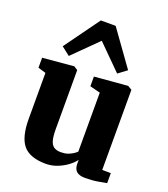

<svg xmlns="http://www.w3.org/2000/svg" viewBox="-155 -969 952 1089"><g transform="rotate(20 321.0 -424.5)"><path d="M485.5 10Q449.5 10 433.2 -5.2Q417 -20.5 417 -50V-74Q402 -53 375.2 -33.5Q348.5 -14 316 -1.5Q283.5 11 249 11Q153 11 112 -37Q71 -85 71 -197V-473L24 -487V-547.5L210.5 -564H212.5L235 -549.5V-193.5Q235 -151 241.8 -126.2Q248.5 -101.5 264.2 -90.8Q280 -80 306 -80Q330 -80 347.8 -86.2Q365.5 -92.5 378.5 -101Q391.5 -109.5 399 -117V-473L336.5 -489V-547.5L533.5 -564H538L562 -549.5V-66L614 -65.5V-5Q595.5 -1.5 562 4.2Q528.5 10 485.5 10ZM162.5 -608.5 111.5 -648.5 264.5 -860H354L506.5 -647.5L454.5 -608.5L309 -753.5Z"/></g></svg>

Font: Merriweather 28pt Black
Style: Regular
Weight: 900
Version: Version 2.100